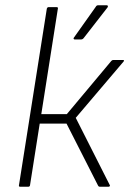

<svg xmlns="http://www.w3.org/2000/svg" viewBox="-20 -710 492 730"><path d="M447 -482Q451 -482 451.5 -480Q452 -478 449 -475L268 -262L397 -7Q399 -5 397.5 -2.5Q396 0 393 0H359Q355 0 353 -4L233 -240H131L94 -5Q93 0 87 0H57Q51 0 52 -5L158 -677Q160 -683 165 -683H194Q202 -683 200 -677L137 -276H234L403 -478Q406 -482 411 -482ZM264 -560Q261 -560 260 -562.5Q259 -565 261 -567L344 -684Q347 -690 353 -690H386Q389 -690 390 -687.5Q391 -685 389 -682L298 -565Q294 -560 288 -560Z"/></svg>

Font: Sofia Sans Semi Condensed ExtraLight
Style: Italic
Weight: 250
Italic angle: -9°
Version: Version 4.100